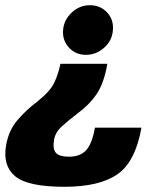

<svg xmlns="http://www.w3.org/2000/svg" viewBox="-21 -712 583 737"><path d="M391 -467Q378.5 -393 349.8 -350.8Q321 -308.5 274.5 -275Q239 -247.5 215.2 -225.8Q191.5 -204 186.5 -175.5Q180.5 -140.5 193.5 -125.5Q206.5 -110.5 244.5 -110.5Q286.5 -110.5 309.5 -135.2Q332.5 -160 343.5 -222H522Q498.5 -90 429 -42.5Q359.5 5 226.5 5Q85 5 36.8 -35.8Q-11.5 -76.5 2.5 -155Q12.5 -212 46.5 -251.5Q80.5 -291 121.5 -321.5Q171.5 -361.5 187 -394Q202.5 -426.5 211 -467ZM324 -692Q364 -692 389.8 -664.5Q415.5 -637 412.5 -597.5Q410 -557 379.2 -529.2Q348.5 -501.5 308.5 -501.5Q269.5 -501.5 244 -529Q218.5 -556.5 221 -595.5Q224 -635.5 254.2 -663.8Q284.5 -692 324 -692Z"/></svg>

Font: Anybody ExtraBold
Style: Italic
Weight: 800
Italic angle: -10°
Designer: Tyler Finck
Foundry: Etcetera Type Company
Version: Version 1.010; ttfautohint (v1.8.3) -l 8 -r 50 -G 200 -x 14 